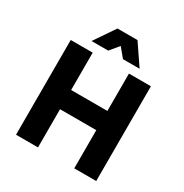

<svg xmlns="http://www.w3.org/2000/svg" viewBox="-202 -1056 1158 1211"><g transform="rotate(30 377.0 -450.0)"><path d="M85 0V-690H245V-418H509V-690H669V0H509V-278H245V0ZM202 -750 304 -900H450L552 -750H431L377 -815L323 -750Z"/></g></svg>

Font: Radio Canada
Style: Regular
Weight: 400
Designer: Charles Daoud, Etienne Aubert Bonn, Alexandre Saumier Demers, Jacques Le Bailly
Foundry: Radio-Canada
Version: Version 2.104;gftools[0.9.28.dev5+ged2979d]